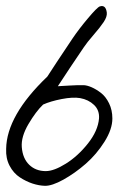

<svg xmlns="http://www.w3.org/2000/svg" viewBox="-20 -601 410 624"><path d="M345.2 -215.8Q345.2 -181.2 319.6 -140.4Q293.9 -99.6 258.8 -68.8Q223.6 -38.1 186.3 -17.3Q148.9 3.4 126 2.9Q106.9 2.4 85.9 -4.4Q64.9 -11.2 44.4 -24.7Q23.9 -38.1 11.2 -62.3Q-1.5 -86.4 0 -117.2Q1.5 -225.6 133.8 -352.1Q154.3 -384.3 215.8 -476.1Q237.3 -507.8 266.4 -542.2Q295.4 -576.7 304.2 -580.1Q323.7 -586.4 327.1 -560.1Q328.6 -546.9 316.9 -529.3Q305.2 -511.7 283.7 -487.1Q262.2 -462.4 252 -446.8Q206.5 -379.9 168 -320.8Q178.2 -321.3 206.3 -323Q234.4 -324.7 252 -324.2Q263.2 -323.7 277.8 -317.4Q292.5 -311 308.1 -299.1Q323.7 -287.1 334.5 -265.1Q345.2 -243.2 345.2 -215.8ZM301.8 -215.8Q303.7 -242.7 285.6 -260Q267.6 -277.3 240.2 -282.2Q216.8 -286.1 180.4 -279.1Q144 -272 120.1 -261.2Q96.7 -238.8 72.5 -197.8Q48.3 -156.7 50.8 -123Q53.7 -85.9 75 -65.4Q96.2 -44.9 128.9 -44.9Q155.3 -44.9 194.3 -69.3Q233.4 -93.8 265.9 -134.8Q298.3 -175.8 301.8 -215.8Z"/></svg>

Font: Gogol
Style: Regular
Weight: 400
Italic angle: -48°
Designer: Gennady Fridman
Foundry: ParaType Ltd
Version: Version 1.001